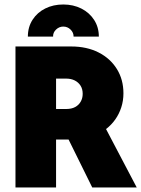

<svg xmlns="http://www.w3.org/2000/svg" viewBox="-20 -831 626 851"><path d="M48.6 0V-625H295.8Q364.6 -625 416.7 -598.6Q468.8 -572.2 497.9 -525.3Q527.1 -478.5 527.1 -417.4Q527.1 -384.7 517.7 -355.6Q508.3 -326.4 491.3 -302.1Q474.3 -277.8 450 -259L586.1 0H388.9L284 -212.5H228.5V0ZM228.5 -347.9H273.6Q297.2 -347.9 313.2 -356.6Q329.2 -365.3 337.8 -380.6Q346.5 -395.8 346.5 -415.3Q346.5 -436.1 337.2 -451Q327.8 -466 311.5 -474.3Q295.1 -482.6 273.6 -482.6H228.5ZM103.5 -668.8Q103.5 -711.1 124.3 -743.4Q145.1 -775.7 180.6 -793.4Q216 -811.1 260.4 -811.1Q304.9 -811.1 340.6 -793.1Q376.4 -775 397.2 -742.7Q418.1 -710.4 418.1 -668.8H306.2Q306.2 -686.8 292.7 -700Q279.2 -713.2 260.4 -713.2Q242.4 -713.2 228.5 -700Q214.6 -686.8 215.3 -668.8Z"/></svg>

Font: Afacad Flux Black
Style: Regular
Weight: 900
Designer: Kristian Moeller
Foundry: Dicotype
Version: Version 1.100